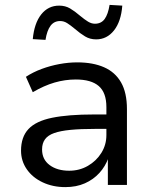

<svg xmlns="http://www.w3.org/2000/svg" viewBox="-20 -756 623 785"><path d="M247 9Q196 9 154.5 -10.5Q113 -30 89.5 -64Q66 -98 66 -140Q66 -196 96.5 -228.5Q127 -261 193 -274.5Q259 -288 364 -288H429V-229H367Q309 -229 268 -225Q227 -221 201.5 -212Q176 -203 164 -186.5Q152 -170 152 -145Q152 -104 183 -81Q214 -58 263 -58Q305 -58 339.5 -78Q374 -98 394.5 -131Q415 -164 415 -204V-318Q415 -377 384 -404Q353 -431 290 -431Q246 -431 203 -418.5Q160 -406 114 -379L86 -442Q115 -461 150 -474Q185 -487 222.5 -494Q260 -501 296 -501Q360 -501 405.5 -481Q451 -461 475 -419Q499 -377 499 -310V0H421V-110H423Q411 -76 386.5 -49Q362 -22 327 -6.5Q292 9 247 9ZM166 -593 114 -596Q120 -661 148.5 -697Q177 -733 222 -733Q247 -733 266.5 -721.5Q286 -710 308 -691Q326 -676 340 -667.5Q354 -659 368 -659Q394 -659 408 -678.5Q422 -698 428 -736L480 -733Q475 -668 446 -631.5Q417 -595 373 -595Q348 -595 328 -607Q308 -619 286 -638Q268 -653 254.5 -661.5Q241 -670 226 -670Q201 -670 186.5 -650.5Q172 -631 166 -593Z"/></svg>

Font: Nunito Sans 9pt
Style: Regular
Weight: 400
Version: Version 3.101;gftools[0.9.27]